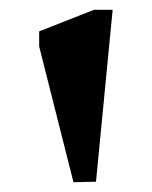

<svg xmlns="http://www.w3.org/2000/svg" viewBox="-20 -806 310 392"><path d="M130 -434 60 -711V-742L172 -786H210L176 -435Z"/></svg>

Font: Inknut
Style: Antiqua
Weight: 400
Designer: Claus Eggers Srensen
Foundry: Claus Eggers Srensen
Version: Version 1.000; ttfautohint (v1.2) -l 7 -r 28 -G 50 -x 13 -D 